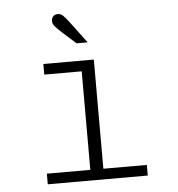

<svg xmlns="http://www.w3.org/2000/svg" viewBox="-51 -744 734 792"><g transform="rotate(-5 316.0 -348.0)"><path d="M115 0V-44H295V-452H140V-496H349V-44H529V0ZM284 -569 227 -620Q207 -639 199 -648Q191 -657 191 -670Q191 -681 198 -688.5Q205 -696 217 -696Q229 -696 238 -687.5Q247 -679 258 -665L330 -569Z"/></g></svg>

Font: Atkinson Hyperlegible Mono ExtraLight
Style: Regular
Weight: 200
Monospace: yes
Designer: Elliott Scott, Megan Eiswerth, Linus Boman, Theodore Petrosky, Letters from Sweden
Foundry: Applied Design Works, Letters from Sweden
Version: Version 2.001